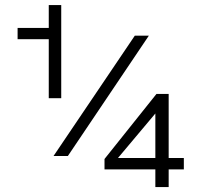

<svg xmlns="http://www.w3.org/2000/svg" viewBox="-20 -721 805 767"><path d="M600.6 -44.4H397.5V-85.9L605 -345.7H653.8V-89.8H714.4V-44.4H653.8V26.4H600.6ZM600.6 -89.8V-267.6L451.2 -89.8ZM50.3 -564.5V-609.4H174.8V-700.7H224.6V-328.6H174.8V-564.5ZM251 -97.7H193.8L518.6 -578.6H574.7Z"/></svg>

Font: Estedad-FD Regular
Style: FD-Regular
Weight: 400
Designer: Amin Abedi
Version: Version 7.3